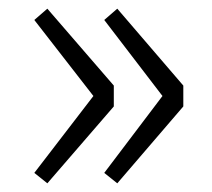

<svg xmlns="http://www.w3.org/2000/svg" viewBox="-20 -500 489 442"><path d="M89 -78 59 -102 195 -279 59 -454 89 -480 242 -303V-255ZM250 -78 220 -102 354 -279 220 -454 250 -480 402 -303V-255Z"/></svg>

Font: Noto Sans SC Thin Light
Style: Regular
Weight: 300
Version: Version 2.004-H2;hotconv 1.0.118;makeotfexe 2.5.65603